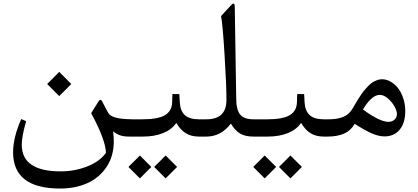

<svg xmlns="http://www.w3.org/2000/svg" viewBox="-20 -769 2355 1081"><path d="M313.5 -364.3 381.3 -295.9 313.5 -228 245.6 -295.9ZM590.8 -131.3Q611.3 -99.1 713.9 -97.7L725.1 -97.2Q733.9 -96.7 736.3 -86.4Q738.8 -76.2 738.8 -49.8V-46.4Q738.8 -20.5 736.3 -10.3Q733.9 0 725.1 0H709Q676.8 0 656.2 -7.1Q635.7 -14.2 616.7 -29.8Q620.6 -3.9 620.6 26.9Q620.6 110.4 579.6 171.4Q538.6 232.4 471.2 262.5Q403.8 292.5 318.8 292.5Q53.7 292.5 53.7 88.4Q53.7 4.9 99.6 -98.6L127.4 -86.9Q102.5 -1.5 102.5 45.9Q102.5 195.8 321.8 195.8Q401.9 195.8 472.4 167.5Q543 139.2 576.7 91.3Q573.2 15.1 493.2 -131.8L534.2 -197.3Q545.9 -215.8 555.2 -197.8Q580.6 -148.4 590.8 -131.3Z M912.6 106.4 977.1 170.9 912.6 235.4 848.1 170.9ZM767.6 106.4 832 170.9 767.6 235.4 703.1 170.9ZM719.7 -97.2H781.7Q869.6 -97.2 908.7 -120.6Q947.8 -144 949.2 -193.4L950.7 -239.3H989.7L992.2 -194.8Q994.6 -145 1020.5 -121.1Q1046.4 -97.2 1101.1 -97.2H1111.8Q1120.6 -97.2 1123.5 -86.4Q1126.5 -75.7 1126.5 -49.8V-46.4Q1126.5 -21 1123.5 -10.5Q1120.6 0 1111.8 0H1101.1Q1056.6 0 1026.1 -18.8Q995.6 -37.6 972.7 -77.1Q946.8 -39.1 897.9 -19.5Q849.1 0 783.7 0H719.7Q705.1 0 701.4 -10Q697.8 -20 697.8 -45.9V-50.8Q697.8 -76.7 701.7 -86.9Q705.6 -97.2 719.7 -97.2Z M1106.9 -97.2H1141.6Q1254.9 -97.2 1254.9 -205.6Q1254.9 -293 1244.1 -464.4Q1233.4 -635.7 1224.6 -678.7L1279.8 -738.3Q1290 -750 1295.7 -748.8Q1301.3 -747.6 1301.8 -728.5L1310.1 -207.5Q1311 -149.9 1332.5 -123.5Q1354 -97.2 1407.2 -97.2H1427.7Q1436.5 -97.2 1439.2 -86.7Q1441.9 -76.2 1441.9 -49.8V-46.4Q1441.9 -21 1439.2 -10.5Q1436.5 0 1427.7 0H1407.2Q1359.9 0 1331.3 -17.3Q1302.7 -34.7 1279.8 -73.2Q1224.6 0 1141.6 0H1106.9Q1092.3 0 1088.6 -10Q1085 -20 1085 -45.9V-50.8Q1085 -76.7 1088.9 -86.9Q1092.8 -97.2 1106.9 -97.2Z M1615.2 106.4 1679.7 170.9 1615.2 235.4 1550.8 170.9ZM1470.2 106.4 1534.7 170.9 1470.2 235.4 1405.8 170.9ZM1422.4 -97.2H1484.4Q1572.3 -97.2 1611.3 -120.6Q1650.4 -144 1651.9 -193.4L1653.3 -239.3H1692.4L1694.8 -194.8Q1697.3 -145 1723.1 -121.1Q1749 -97.2 1803.7 -97.2H1814.5Q1823.2 -97.2 1826.2 -86.4Q1829.1 -75.7 1829.1 -49.8V-46.4Q1829.1 -21 1826.2 -10.5Q1823.2 0 1814.5 0H1803.7Q1759.3 0 1728.8 -18.8Q1698.2 -37.6 1675.3 -77.1Q1649.4 -39.1 1600.6 -19.5Q1551.8 0 1486.3 0H1422.4Q1407.7 0 1404.1 -10Q1400.4 -20 1400.4 -45.9V-50.8Q1400.4 -76.7 1404.3 -86.9Q1408.2 -97.2 1422.4 -97.2Z M1809.1 -97.2H1827.6Q1878.9 -97.2 1912.4 -110.8Q1945.8 -124.5 1965.3 -158.2Q1968.3 -162.6 1973.6 -172.4Q1984.4 -190.9 1990.5 -200.9Q1996.6 -210.9 2008.5 -229.2Q2020.5 -247.6 2029.3 -258.3Q2038.1 -269 2051.3 -283Q2064.5 -296.9 2075.9 -304.4Q2087.4 -312 2101.8 -317.4Q2116.2 -322.8 2130.4 -322.8Q2156.2 -322.8 2180.2 -308.8Q2204.1 -294.9 2222.2 -271.2Q2240.2 -247.6 2251 -214.1Q2261.7 -180.7 2261.7 -143.6Q2261.7 -76.7 2230.2 -38.8Q2198.7 -1 2144.5 -1Q2109.4 -1 2067.9 -20.3Q2026.4 -39.6 1977.1 -71.8Q1954.1 -32.7 1916.5 -16.4Q1878.9 0 1823.7 0H1809.1Q1794.4 0 1790.8 -10Q1787.1 -20 1787.1 -45.9V-50.8Q1787.1 -76.7 1791 -86.9Q1794.9 -97.2 1809.1 -97.2ZM2167.5 -83Q2187.5 -83 2201.2 -95.5Q2214.8 -107.9 2214.8 -127.4Q2214.8 -144.5 2201.2 -169.4Q2187.5 -194.3 2164.1 -214.6Q2140.6 -234.9 2118.2 -234.9Q2093.8 -234.9 2068.6 -211.4Q2043.5 -188 2023.9 -152.3Q2118.2 -83 2167.5 -83Z"/></svg>

Font: Parastoo FD
Style: FD
Weight: 400
Foundry: Saber Rastikerdar (saber.rastikerdar@gmail.com)
Version: Version 2.0.1